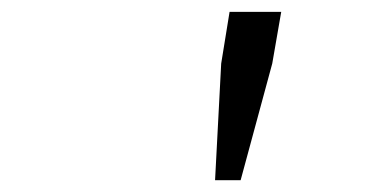

<svg xmlns="http://www.w3.org/2000/svg" viewBox="-20 -708 640 323"><path d="M341.8 -404.8 352.1 -601.1 366.2 -688H453.1L438 -601.1L384.8 -404.8Z"/></svg>

Font: Office Code Pro Light Italic
Style: Regular
Weight: 300
Italic angle: -9°
Designer: Nathan Rutzky & Paul D. Hunt
Foundry: Adobe Systems Incorporated
Version: Version 1.004;PS 001.004;hotconv 1.0.70;makeotf.lib2.5.58329